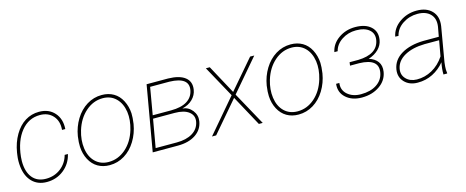

<svg xmlns="http://www.w3.org/2000/svg" viewBox="-34 -1017 3650 1505"><g transform="rotate(-15 1790.5 -264.0)"><path d="M210 -16.6Q279.3 -16.6 330.3 -56.2Q381.3 -95.7 398.4 -159.7H424.8Q407.2 -84 348.1 -37.1Q289.1 9.8 210.4 9.8Q137.7 9.8 92.5 -35.4Q47.4 -80.6 38.1 -160.6Q32.7 -207 39.6 -253.9L42.5 -274.4Q55.2 -352.1 91.1 -413.6Q127 -475.1 178 -506.6Q229 -538.1 290.5 -538.1Q370.1 -538.1 415.8 -486.3Q461.4 -434.6 455.6 -354H429.2Q435.5 -424.3 396.7 -468Q357.9 -511.7 291 -511.7Q198.7 -511.7 137.7 -436.3Q76.7 -360.8 63.5 -234.4L61.5 -198.7Q61.5 -112.8 100.1 -64.7Q138.7 -16.6 210 -16.6Z M536.1 -274.4Q548.3 -348.1 585.4 -408.7Q622.6 -469.2 678.2 -503.7Q733.9 -538.1 799.8 -538.1Q853.5 -538.1 895 -514.2Q936.5 -490.2 960.9 -443.1Q985.4 -396 988.8 -338.9Q990.2 -305.7 982.9 -253.9Q970.7 -180.2 933.3 -119.1Q896 -58.1 840.6 -24.2Q785.2 9.8 719.7 9.8Q665.5 9.8 624.3 -14.4Q583 -38.6 558.3 -85.2Q533.7 -131.8 530.8 -189.9Q528.8 -222.7 536.1 -274.4ZM559.1 -169.9Q568.8 -99.1 611.3 -57.9Q653.8 -16.6 719.2 -16.6Q795.9 -16.6 857.7 -70.3Q919.4 -124 946.8 -215.3Q969.2 -291 960 -358.4Q949.2 -429.2 907 -470.5Q864.7 -511.7 800.3 -511.7Q723.6 -511.7 661.6 -457.3Q599.6 -402.8 572.3 -313Q549.8 -238.3 559.1 -169.9Z M1070.3 0 1162.1 -528.3H1335.9Q1429.2 -526.4 1473.6 -490.7Q1518.1 -455.1 1507.8 -391.1Q1501 -348.1 1468.5 -316.2Q1436 -284.2 1383.3 -272H1384.8Q1433.1 -267.1 1463.1 -228.8Q1493.2 -190.4 1486.3 -142.6Q1476.1 -75.7 1419.4 -37.8Q1362.8 0 1274.4 0ZM1141.1 -254.4 1101.1 -26.4H1272.9Q1350.1 -26.4 1399.9 -56.4Q1449.7 -86.4 1460.9 -142.6Q1470.7 -192.9 1431.6 -223.6Q1392.6 -254.4 1315.4 -254.4ZM1145.5 -280.8H1294.4Q1376.5 -280.8 1423.6 -309.8Q1470.7 -338.9 1481.4 -393.1Q1501 -497.1 1339.8 -501.5H1183.6Z M1801.8 -294.4 2002 -527.8 2035.6 -527.3 1814.9 -269 1962.9 0H1931.6L1796.9 -247.6L1585 0H1551.3L1783.7 -272.9L1643.1 -528.8H1674.8Z M2068.8 -274.4Q2081.1 -348.1 2118.2 -408.7Q2155.3 -469.2 2210.9 -503.7Q2266.6 -538.1 2332.5 -538.1Q2386.2 -538.1 2427.7 -514.2Q2469.2 -490.2 2493.7 -443.1Q2518.1 -396 2521.5 -338.9Q2522.9 -305.7 2515.6 -253.9Q2503.4 -180.2 2466.1 -119.1Q2428.7 -58.1 2373.3 -24.2Q2317.9 9.8 2252.4 9.8Q2198.2 9.8 2157 -14.4Q2115.7 -38.6 2091.1 -85.2Q2066.4 -131.8 2063.5 -189.9Q2061.5 -222.7 2068.8 -274.4ZM2091.8 -169.9Q2101.6 -99.1 2144 -57.9Q2186.5 -16.6 2252 -16.6Q2328.6 -16.6 2390.4 -70.3Q2452.1 -124 2479.5 -215.3Q2502 -291 2492.7 -358.4Q2481.9 -429.2 2439.7 -470.5Q2397.5 -511.7 2333 -511.7Q2256.3 -511.7 2194.3 -457.3Q2132.3 -402.8 2105 -313Q2082.5 -238.3 2091.8 -169.9Z M2989.7 -393.1Q3000.5 -446.8 2963.9 -479.2Q2927.2 -511.7 2856 -511.7Q2791 -511.7 2740 -477.8Q2689 -443.8 2675.8 -390.6H2648.9Q2662.1 -455.6 2720.9 -496.8Q2779.8 -538.1 2856 -538.1Q2938.5 -538.1 2982.7 -498Q3026.9 -458 3016.1 -391.6Q3009.3 -349.6 2978 -318.4Q2946.8 -287.1 2895.5 -270Q2942.4 -255.9 2966.1 -223.6Q2989.7 -191.4 2981.9 -141.6Q2970.7 -73.2 2910.6 -32Q2850.6 9.3 2766.6 9.3Q2687.5 9.3 2638.7 -34.2Q2589.8 -77.6 2597.7 -147H2624Q2616.2 -89.8 2658 -53.7Q2699.7 -17.6 2766.1 -17.6Q2843.8 -17.6 2893.8 -50.5Q2943.8 -83.5 2954.6 -140.1Q2976.1 -252.4 2814 -256.3H2740.2L2743.7 -283.2H2814.9Q2968.8 -287.6 2989.7 -393.1Z M3429.7 0Q3428.2 -43 3439 -96.7Q3397.9 -46.4 3341.6 -18.1Q3285.2 10.3 3219.2 9.8Q3152.8 9.8 3113.3 -31.2Q3073.7 -72.3 3083.5 -133.8Q3095.7 -208.5 3166.3 -250.5Q3236.8 -292.5 3345.2 -294.9H3470.7L3484.9 -372.1Q3495.1 -437 3459 -474.4Q3422.9 -511.7 3355 -511.7Q3288.6 -511.7 3234.9 -476.3Q3181.2 -440.9 3167.5 -383.3L3141.1 -384.3Q3154.8 -452.1 3216.3 -495.1Q3277.8 -538.1 3355 -538.1Q3435.5 -538.1 3478.5 -492.4Q3521.5 -446.8 3510.3 -371.1L3461.9 -88.9L3458.5 -55.7Q3456.1 -29.8 3460.4 -4.4L3460 0ZM3218.8 -16.1Q3284.2 -15.1 3343.3 -47.6Q3402.3 -80.1 3443.8 -142.6L3466.3 -268.1H3348.1Q3249.5 -266.1 3185.3 -230.2Q3121.1 -194.3 3109.4 -131.8Q3100.6 -83.5 3132.6 -50.3Q3164.6 -17.1 3218.8 -16.1Z"/></g></svg>

Font: Roboto Thin
Style: Italic
Weight: 250
Italic angle: -12°
Designer: Google
Version: Version 2.134; 2016